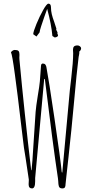

<svg xmlns="http://www.w3.org/2000/svg" viewBox="-20 -1028 509 1061"><path d="M300.8 -833Q300.8 -835 296.9 -843.8L297.9 -849.1L290.5 -863.8L291.5 -870.1Q287.1 -884.3 279.8 -906.2Q270.5 -931.2 266.1 -949.7Q261.7 -968.3 261.7 -986.8Q261.7 -1007.8 247.6 -1007.8Q238.3 -1007.8 218.5 -972.7Q198.7 -937.5 181.4 -895.5Q164.1 -853.5 163.6 -838.9L181.6 -826.2L198.7 -849.1Q199.7 -859.4 207.5 -883.3Q214.4 -904.8 225.3 -936Q236.3 -967.3 240.7 -979Q264.2 -892.1 269.5 -829.1L282.7 -820.8Q300.8 -823.7 300.8 -833ZM157.2 13.2Q138.2 13.2 138.2 -9.3Q138.2 -15.6 138.7 -20.5Q139.2 -25.4 139.2 -31.2V-36.1Q136.2 -60.5 121.1 -157.2L112.3 -211.9Q108.9 -233.9 93.3 -368.2Q77.6 -503.9 62.5 -614.7Q47.4 -727.5 40.5 -738.8Q43.5 -744.1 49.6 -748Q55.7 -752 61.5 -752Q76.7 -752 82 -746.6Q87.4 -741.2 87.4 -729V-720.2Q86.9 -715.8 86.9 -710Q86.9 -701.7 87.4 -699.2Q114.7 -405.8 152.3 -87.4H154.3Q158.2 -115.2 166 -246.1Q174.8 -384.8 176.8 -409.2Q179.2 -439.9 188.5 -497.1Q198.2 -554.7 200.2 -578.1L203.6 -623.5L205.1 -644Q206.1 -656.7 206.1 -657.2Q206.1 -659.7 206.5 -663.6Q207 -667.5 207.5 -669.9Q207.5 -671.4 209.2 -673.3Q210.9 -675.3 213.4 -676.8Q220.7 -676.8 224.9 -675.3Q229 -673.8 231.4 -669.9Q233.9 -666 234.9 -663.1Q235.8 -660.2 236.8 -654.8L238.3 -646Q248.5 -594.2 281.5 -370.6Q314.5 -147 321.3 -76.2L324.2 -74.2L361.3 -479Q364.3 -520 374 -599.1Q384.3 -686.5 384.3 -733.9Q384.3 -739.3 383.8 -743.7Q383.3 -748 383.3 -752.9Q383.3 -765.1 388.9 -771Q394.5 -776.9 409.2 -776.9Q415.5 -776.9 421.9 -772Q428.2 -767.1 428.2 -761.2Q428.2 -751 417.5 -742.2Q418.5 -739.3 418.5 -735.8Q418.5 -731 416.5 -722.9Q414.6 -714.8 414.6 -713.9Q404.3 -633.3 387.7 -448.7Q371.1 -271.5 367.2 -242.2Q363.3 -198.7 358.9 -163.1L347.7 -61.5Q347.2 -56.6 345.7 -43Q342.3 -16.1 342.3 -11.2Q342.3 1.5 338.6 7.3Q335 13.2 324.2 13.2Q308.6 13.2 305.2 1Q302.2 -8.3 301.8 -26.9L300.3 -42Q271 -236.8 228 -590.3L225.1 -592.3L224.6 -591.3L224.1 -590.3Q185.1 -156.7 174.3 -43.9V-26.4Q174.3 13.2 157.2 13.2Z"/></svg>

Font: Amatica SC
Style: Regular
Weight: 400
Version: Version 2.000